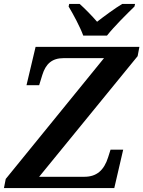

<svg xmlns="http://www.w3.org/2000/svg" viewBox="-28 -951 725 971"><path d="M393 -771H513C551 -819 613 -880 652 -918L655 -931H590C553 -909 499 -869 463 -841C439 -869 401 -908 375 -931H322L319 -918C342 -880 377 -815 393 -771ZM-8 0H550L595 -194H531L519 -156C498 -89 460 -57 399 -57H170L668 -667L677 -714H152L106 -520H170L186 -572C203 -627 234 -657 294 -657H498L1 -46Z"/></svg>

Font: Noto Serif SemiBold
Style: Italic
Weight: 600
Italic angle: -12°
Designer: Monotype Design Team
Foundry: Monotype Imaging Inc.
Version: Version 2.014